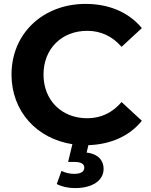

<svg xmlns="http://www.w3.org/2000/svg" viewBox="-20 -732 773 984"><path d="M427 -126C296 -126 203 -218 203 -350C203 -482 296 -574 427 -574C497 -574 556 -546 603 -492L707 -588C641 -668 540 -712 419 -712C201 -712 39 -561 39 -350C39 -161 169 -21 351 7L329 98H363C398 98 412 110 412 127C412 146 397 159 360 159C336 159 314 153 295 144L271 211C294 224 329 232 364 232C453 232 511 194 511 133C511 92 485 57 424 50L433 12C548 8 644 -35 707 -113L603 -209C556 -154 497 -126 427 -126Z"/></svg>

Font: Talent SemiBold
Style: Bold
Weight: 700
Designer: Mike Powis
Version: Version 1.001;hotconv 1.0.109;makeotfexe 2.5.65596